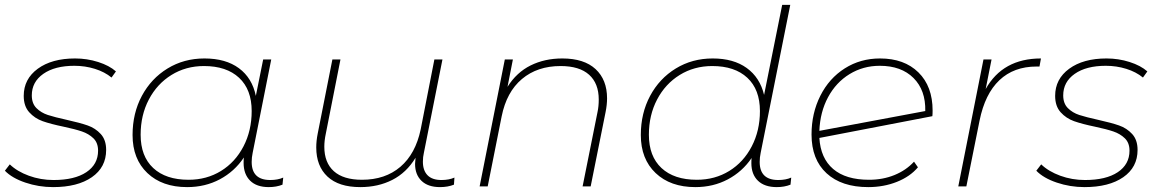

<svg xmlns="http://www.w3.org/2000/svg" viewBox="-25 -762 4732 785"><path d="M-5 -64 15 -90Q45 -61 93 -43.5Q141 -26 194 -26Q280 -26 328 -58Q376 -90 376 -146Q376 -178 357 -196.5Q338 -215 310 -224.5Q282 -234 235 -244Q182 -255 149.5 -266.5Q117 -278 94.5 -303Q72 -328 72 -370Q72 -439 129.5 -481Q187 -523 282 -523Q331 -523 376.5 -508.5Q422 -494 449 -470L431 -445Q403 -468 363 -480.5Q323 -493 279 -493Q199 -493 152 -460Q105 -427 105 -372Q105 -339 124 -320Q143 -301 170.5 -292Q198 -283 248 -272Q302 -260 333.5 -249Q365 -238 387 -214Q409 -190 409 -149Q409 -78 350.5 -37.5Q292 3 192 3Q133 3 78.5 -15.5Q24 -34 -5 -64Z M1133 -36 1130 -7Q1105 3 1074 3Q1024 3 997.5 -23.5Q971 -50 971 -96Q971 -111 972 -118Q934 -61 874 -29Q814 3 740 3Q638 3 577.5 -54.5Q517 -112 517 -210Q517 -299 555 -370Q593 -441 660 -482Q727 -523 811 -523Q898 -523 952 -483Q1006 -443 1021 -370L1051 -519H1084L1008 -137Q1004 -118 1004 -100Q1004 -26 1080 -26Q1111 -26 1133 -36ZM1004 -308Q1004 -396 952.5 -444Q901 -492 809 -492Q735 -492 676 -455.5Q617 -419 583.5 -355Q550 -291 550 -211Q550 -123 601.5 -75Q653 -27 746 -27Q820 -27 878.5 -63Q937 -99 970.5 -163.5Q1004 -228 1004 -308Z M1833 -36 1831 -7Q1806 3 1774 3Q1725 3 1698.5 -22.5Q1672 -48 1672 -92Q1672 -99 1674 -117Q1637 -56 1579 -26.5Q1521 3 1448 3Q1360 3 1314 -40Q1268 -83 1268 -159Q1268 -186 1274 -216L1334 -519H1367L1307 -215Q1301 -187 1301 -162Q1301 -97 1340 -62Q1379 -27 1455 -27Q1550 -27 1612 -80Q1674 -133 1695 -233L1751 -519H1784L1708 -137Q1704 -120 1704 -101Q1704 -65 1723 -45.5Q1742 -26 1780 -26Q1811 -26 1833 -36Z M2457 -360Q2457 -334 2451 -304L2390 0H2357L2418 -304Q2423 -327 2423 -355Q2423 -421 2383.5 -456.5Q2344 -492 2267 -492Q2172 -492 2109 -439Q2046 -386 2026 -286L1969 0H1936L2039 -519H2072L2050 -407Q2087 -466 2144.5 -494.5Q2202 -523 2274 -523Q2363 -523 2410 -479.5Q2457 -436 2457 -360Z M3210 -36 3207 -7Q3182 3 3151 3Q3101 3 3074 -23Q3047 -49 3047 -95Q3047 -109 3048 -116Q3010 -60 2950.5 -28.5Q2891 3 2818 3Q2716 3 2655.5 -54.5Q2595 -112 2595 -210Q2595 -299 2633 -370Q2671 -441 2738 -482Q2805 -523 2889 -523Q2974 -523 3028 -484Q3082 -445 3099 -374L3173 -742H3206L3085 -137Q3081 -118 3081 -100Q3081 -26 3157 -26Q3188 -26 3210 -36ZM3082 -308Q3082 -396 3030.5 -444Q2979 -492 2887 -492Q2813 -492 2754 -455.5Q2695 -419 2661.5 -355Q2628 -291 2628 -211Q2628 -123 2679.5 -75Q2731 -27 2824 -27Q2898 -27 2956.5 -63Q3015 -99 3048.5 -163.5Q3082 -228 3082 -308Z M3788 -310Q3788 -295 3787 -287L3325 -198Q3330 -115 3381.5 -71Q3433 -27 3528 -27Q3585 -27 3632.5 -46.5Q3680 -66 3712 -101L3728 -78Q3696 -40 3642 -18.5Q3588 3 3525 3Q3416 3 3354.5 -53.5Q3293 -110 3293 -212Q3293 -299 3329 -370.5Q3365 -442 3429 -482.5Q3493 -523 3573 -523Q3672 -523 3730 -466Q3788 -409 3788 -310ZM3325 -227 3758 -308Q3760 -393 3710 -443Q3660 -493 3572 -493Q3504 -493 3448.5 -459Q3393 -425 3360.5 -364.5Q3328 -304 3325 -227Z M4231 -523 4225 -490H4213Q4120 -490 4061 -434Q4002 -378 3980 -269L3926 0H3893L3996 -519H4029L4005 -398Q4075 -523 4231 -523Z M4212 -64 4232 -90Q4262 -61 4310 -43.5Q4358 -26 4411 -26Q4497 -26 4545 -58Q4593 -90 4593 -146Q4593 -178 4574 -196.5Q4555 -215 4527 -224.5Q4499 -234 4452 -244Q4399 -255 4366.5 -266.5Q4334 -278 4311.5 -303Q4289 -328 4289 -370Q4289 -439 4346.5 -481Q4404 -523 4499 -523Q4548 -523 4593.5 -508.5Q4639 -494 4666 -470L4648 -445Q4620 -468 4580 -480.5Q4540 -493 4496 -493Q4416 -493 4369 -460Q4322 -427 4322 -372Q4322 -339 4341 -320Q4360 -301 4387.5 -292Q4415 -283 4465 -272Q4519 -260 4550.5 -249Q4582 -238 4604 -214Q4626 -190 4626 -149Q4626 -78 4567.5 -37.5Q4509 3 4409 3Q4350 3 4295.5 -15.5Q4241 -34 4212 -64Z"/></svg>

Font: Montserrat Alternates ExLight
Style: Italic
Weight: 275
Italic angle: -11.3°
Designer: Julieta Ulanovsky
Foundry: Julieta Ulanovsky
Version: Version 7.200